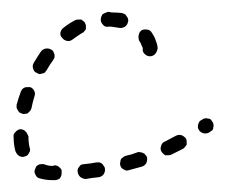

<svg xmlns="http://www.w3.org/2000/svg" viewBox="-20 -289 380 324"><path d="M69 15H72Q77 15 81 12Q84 8 84 3Q84 0 84 -2Q83 -4 81 -6Q79 -8 77 -9Q74 -10 72 -10L69 -9Q61 -9 54 -12Q52 -12 50 -12Q47 -12 45 -11Q43 -10 41 -8Q40 -6 39 -3Q37 1 40 6Q42 11 47 12Q57 15 69 15ZM155 5Q158 0 157 -5Q157 -7 155 -9Q154 -11 152 -13Q150 -14 148 -15Q145 -15 143 -15Q133 -13 122 -12Q120 -12 117 -11Q115 -10 114 -8Q112 -6 111 -3Q111 -1 111 1Q112 7 116 10Q120 13 125 13Q136 11 147 10Q152 9 155 5ZM227 -14Q229 -19 228 -24Q227 -26 225 -28Q224 -30 221 -31Q219 -32 217 -32Q214 -33 212 -32Q202 -28 192 -26Q189 -25 187 -23Q185 -22 184 -20Q183 -18 183 -15Q182 -13 183 -10Q184 -5 189 -3Q193 0 198 -2Q209 -5 220 -8Q225 -10 227 -14ZM12 -26Q17 -23 22 -25Q27 -26 29 -31Q32 -35 30 -40Q28 -48 28 -59Q27 -61 26 -63Q25 -66 23 -67Q22 -69 19 -70Q17 -71 14 -71Q9 -70 6 -66Q2 -63 3 -57Q3 -45 6 -34Q8 -29 12 -26ZM292 -41Q294 -43 295 -45Q295 -48 295 -50Q295 -53 294 -55Q291 -59 286 -61Q281 -62 277 -60Q268 -55 258 -50Q253 -48 252 -43Q250 -38 252 -34Q253 -32 255 -30Q257 -28 259 -27Q262 -27 264 -27Q267 -27 269 -28Q279 -33 289 -38Q291 -39 292 -41ZM339 -70Q340 -72 340 -75Q341 -77 340 -80Q340 -82 338 -84Q337 -86 335 -88Q333 -89 330 -89Q328 -90 325 -89Q323 -89 321 -87L319 -86Q317 -85 316 -83Q315 -81 314 -78Q314 -76 314 -73Q315 -71 316 -69Q319 -65 324 -64Q329 -63 334 -66L335 -67Q337 -68 339 -70ZM8 -107Q9 -105 10 -103Q11 -101 13 -99Q15 -98 18 -97Q20 -96 23 -97Q25 -97 27 -98Q29 -100 31 -102Q32 -104 33 -106Q35 -116 38 -126Q40 -131 38 -135Q36 -140 31 -142Q28 -142 26 -142Q23 -142 21 -141Q19 -140 17 -138Q16 -136 15 -134Q11 -123 8 -112Q8 -110 8 -107ZM36 -173Q37 -168 42 -166Q44 -165 46 -164Q49 -164 51 -165Q54 -165 56 -167Q57 -168 59 -171Q64 -180 70 -188Q71 -190 72 -192Q72 -195 72 -197Q71 -200 70 -202Q69 -204 67 -205Q62 -208 57 -207Q52 -206 49 -202Q43 -193 37 -183Q34 -178 36 -173ZM236 -234Q234 -238 229 -239Q223 -240 219 -238Q215 -235 214 -230Q213 -225 215 -220Q218 -216 219 -212Q221 -209 221 -207Q220 -202 224 -198Q228 -194 233 -194Q238 -194 242 -198Q245 -202 246 -207Q246 -213 243 -220Q241 -227 236 -234ZM82 -234Q81 -229 85 -225Q88 -221 93 -220Q98 -219 102 -222Q110 -228 118 -233Q121 -234 122 -236Q124 -238 125 -240Q125 -242 125 -245Q125 -247 124 -249Q123 -252 121 -253Q119 -255 117 -256Q114 -256 112 -256Q109 -256 107 -255Q97 -250 87 -242Q83 -239 82 -234ZM162 -269Q160 -268 157 -267Q155 -266 153 -265Q152 -263 151 -261Q150 -258 150 -256Q150 -251 154 -247Q157 -243 163 -244Q165 -244 168 -244Q175 -243 181 -242Q186 -241 191 -244Q195 -247 196 -252Q197 -254 196 -257Q196 -259 194 -261Q193 -263 191 -265Q189 -266 186 -267Q178 -268 168 -268Q165 -269 162 -269Z"/></svg>

Font: FRB American Cursive Guidelines Dashed
Style: Italic
Weight: 400
Italic angle: -25°
Version: Version 2.0;Modular Font Editor K font №1